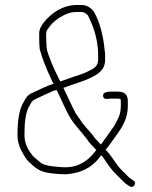

<svg xmlns="http://www.w3.org/2000/svg" viewBox="-20 -709 610 769"><path d="M207 -348 216 -330C229.5 -300.7 242.8 -270.4 258 -243C276.1 -210.4 305.7 -181.8 328 -152C337.4 -136.3 352.2 -123 366 -108C363.3 -105.3 361 -102.7 359 -100C333.5 -67.2 297.9 -39 240 -39C232.7 -39 225.7 -39.3 219 -40L198 -42C179.5 -43.7 161.1 -47.5 148 -54C141.7 -57.2 117.5 -79.3 113 -83C96.3 -103 78 -130.3 78 -167C78 -211.5 80.8 -259.7 99 -287C104.5 -296.8 108.1 -305 118 -310C138.1 -318.9 156.4 -329 178 -338C186.4 -341.5 197.3 -348 207 -348ZM222 -383C220 -385.7 218.3 -388.3 217 -391C207.3 -412.3 195.8 -434 187 -456C178.4 -481.9 166 -500.2 166 -534C165.3 -541.3 165 -548.7 165 -556V-576C165 -580 166.3 -584.3 169 -589C180.8 -607.8 196.8 -624.8 216 -637C237 -649.3 256.2 -661 288 -661H307C316.7 -661 327.8 -653.3 332 -647C335.3 -641.7 340.5 -630.5 347.5 -613.5C362.5 -577 373 -534.2 373 -488V-470C373 -452.5 364.8 -441.4 353 -434C331.6 -421.1 305.7 -410.6 279 -403C262.8 -397.6 237.6 -387.7 222 -383ZM452 -342H425C409.4 -342 390.1 -339.7 393 -323.5C395.9 -307.4 410.9 -314 425 -314H452C455.3 -314 459 -313.3 463 -312C463.7 -309.3 464 -306.3 464 -303V-286C464 -268.2 460.7 -250.4 455 -239C444.7 -218.4 441.4 -208.7 427 -190C411.9 -167.4 399.3 -151.4 384 -130C372.7 -142.4 358.8 -155.4 351 -168C337.1 -185.8 312.6 -209.6 301 -230C294 -239.8 288.8 -246.2 282 -257L273 -275C259.8 -301.4 247.6 -329.7 234 -357C270 -371.4 309.6 -380.8 343 -397.5C372.5 -412.3 401 -427.4 401 -470V-488C401 -495.3 400.3 -502.3 399 -509C393.9 -564.8 379.4 -622.9 356 -662C347.2 -675.2 328.3 -689 308 -689H288C230.1 -689 186.3 -655.9 159 -623.5C149.7 -612.4 137 -595 137 -576V-556C137 -542.3 137.7 -524.1 139 -512C150.6 -471.3 164.7 -435.5 181.5 -400.5C185.6 -391.9 188.8 -380.2 195 -374C162.1 -363 134.3 -348 105 -335C89.6 -327.3 83.5 -316.6 75 -301C54.9 -269.5 50 -218.2 50 -167C50 -130.5 67 -101.4 81 -79C90.5 -63.8 97.1 -59.8 113 -45C136.5 -24.4 156.7 -17.7 194 -14L216 -12C224 -11.3 232.3 -11 241 -11C249.7 -11 258.7 -12 268 -14C320.2 -21.5 360.6 -50.4 385 -87C391 -81 396.8 -73.8 401 -67C418 -42.7 426 -28.5 449 -7L472 16C480.5 25.5 488.8 30.6 499 37C515 47.6 530.1 23.4 514 14C506.3 8.2 499.4 4.4 492 -3L469 -26C443.1 -51.9 432.7 -76.7 409 -103C407 -104.3 405 -106.3 403 -109C413.7 -122.7 423.5 -134.7 433 -149C459.6 -187.1 492 -222.7 492 -286V-303C492 -330.4 479 -342 452 -342Z"/></svg>

Font: HoneyBee
Style: XLit
Weight: 200
Foundry: Cannot Into Space Fonts
Version: Version 0.89